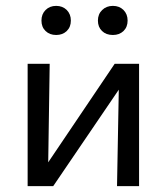

<svg xmlns="http://www.w3.org/2000/svg" viewBox="-20 -633 567 653"><path d="M453 0H378L384 -328L161 0H74V-416H149L144 -81L370 -416H453ZM121 -563Q121 -585 135 -599Q149 -613 171 -613Q193 -613 207 -599Q221 -585 221 -563Q221 -541 207 -527.5Q193 -514 171 -514Q149 -514 135 -527.5Q121 -541 121 -563ZM313 -563Q313 -585 327.5 -599Q342 -613 364 -613Q386 -613 400 -599Q414 -585 414 -563Q414 -541 400 -527.5Q386 -514 364 -514Q341 -514 327 -527.5Q313 -541 313 -563Z"/></svg>

Font: Ysabeau Medium
Style: Regular
Weight: 500
Designer: Christian Thalmann (Catharsis Fonts)
Version: Version 0.003